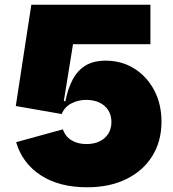

<svg xmlns="http://www.w3.org/2000/svg" viewBox="-20 -785 735 815"><path d="M48.5 -181.5 247 -236Q257 -206 283.2 -189.8Q309.5 -173.5 347 -173.5Q379.5 -173.5 403.2 -185.2Q427 -197 440 -218Q453 -239 453 -267Q453 -295 440 -316.2Q427 -337.5 402.8 -349.2Q378.5 -361 346 -361Q311.5 -361 282.5 -345.8Q253.5 -330.5 242 -301L234.5 -359L257.5 -355Q268 -408.5 288.5 -447.2Q309 -486 343 -506.8Q377 -527.5 429 -527.5Q496.5 -527.5 550 -494Q603.5 -460.5 634.5 -402Q665.5 -343.5 665.5 -268.5Q665.5 -185 626.2 -122.2Q587 -59.5 516 -24.8Q445 10 350 10Q231 10 152.8 -41.2Q74.5 -92.5 48.5 -181.5ZM317 -765 242 -301 47 -335 113 -765ZM221 -597.5V-765H618.5V-597.5Z"/></svg>

Font: Hepta Slab ExtraLight ExtraBold
Style: Regular
Weight: 800
Version: Version 1.102